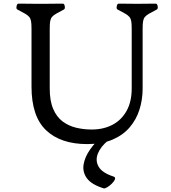

<svg xmlns="http://www.w3.org/2000/svg" viewBox="-20 -781 936 1054"><path d="M459 10Q313 10 233 -66Q153 -142 153 -305V-623Q153 -650 150.5 -664.5Q148 -679 140.5 -688Q133 -697 117.5 -706Q102 -715 75 -729Q68 -733 71 -747Q74 -761 81 -761Q129 -761 147.5 -760.5Q166 -760 181 -760H225Q240 -760 258.5 -760.5Q277 -761 325 -761Q333 -761 335.5 -747Q338 -733 331 -729Q304 -715 288.5 -706Q273 -697 265.5 -688Q258 -679 255.5 -664.5Q253 -650 253 -623V-296Q253 -227 272 -183Q291 -139 323.5 -114.5Q356 -90 397.5 -80Q439 -70 483 -70Q548 -70 597.5 -96Q647 -122 675 -172.5Q703 -223 703 -295V-623Q703 -650 700.5 -664.5Q698 -679 690.5 -688Q683 -697 667.5 -706Q652 -715 625 -729Q618 -733 621 -747Q624 -761 631 -761Q679 -761 697.5 -760.5Q716 -760 731 -760H735Q750 -760 768.5 -760.5Q787 -761 835 -761Q843 -761 845.5 -747Q848 -733 841 -729Q814 -715 798.5 -706Q783 -697 775.5 -688Q768 -679 765.5 -664.5Q763 -650 763 -623V-295Q763 -234 745.5 -179Q728 -124 691.5 -81.5Q655 -39 597.5 -14.5Q540 10 459 10ZM603 188Q615 192 611 203Q607 214 594.5 226.5Q582 239 568.5 247Q555 255 549 253Q482 232 457 197.5Q432 163 439 121.5Q446 80 475 39Q504 -2 544 -35L574 -10Q533 23 517.5 61.5Q502 100 521.5 134Q541 168 603 188Z"/></svg>

Font: Anvers
Style: Regular
Weight: 400
Designer: Ishtar van Looy
Version: Version 1.000